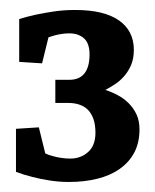

<svg xmlns="http://www.w3.org/2000/svg" viewBox="-20 -885 308 381"><path d="M116.7 -523.9Q97.2 -523.9 78.4 -526.9Q59.6 -529.8 44.9 -533.7Q27.3 -538.1 11.7 -543.9V-629.4L57.1 -632.3L69.8 -580.6Q76.7 -577.1 85 -575.2Q91.8 -573.2 100.8 -571.8Q109.9 -570.3 119.6 -570.3Q140.1 -570.3 154.8 -583.3Q169.4 -596.2 169.4 -621.6Q169.4 -637.7 165.3 -649.2Q161.1 -660.6 154.1 -667.5Q147 -674.3 137.2 -677.5Q127.4 -680.7 116.2 -680.7H89.8V-726.6H117.2Q137.7 -726.6 147.7 -739.5Q157.7 -752.4 157.7 -776.9Q157.7 -799.3 146.5 -809.1Q135.3 -818.8 117.7 -818.8Q109.4 -818.8 102.1 -817.6Q94.7 -816.4 88.9 -814.9Q82 -813 76.2 -811L63.5 -759.3L18.1 -762.2V-847.2Q33.7 -852.1 51.8 -856Q67.4 -859.4 87.2 -862.3Q106.9 -865.2 128.9 -865.2Q186.5 -865.2 216.1 -844.5Q245.6 -823.7 245.6 -786.1Q245.6 -768.6 240 -755.6Q234.4 -742.7 225.8 -733.2Q217.3 -723.6 207.3 -717.3Q197.3 -710.9 189 -706.5Q201.7 -702.6 213.9 -696Q226.1 -689.5 235.6 -679.9Q245.1 -670.4 251 -657.7Q256.8 -645 256.8 -628.4Q256.8 -602.1 246.6 -582.5Q236.3 -563 217.5 -549.8Q198.7 -536.6 173.1 -530.3Q147.5 -523.9 116.7 -523.9Z"/></svg>

Font: Noticia Text
Style: Bold
Weight: 700
Designer: JM Sole
Foundry: JM Sole
Version: Version 1.003